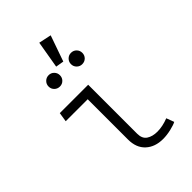

<svg xmlns="http://www.w3.org/2000/svg" viewBox="-269 -1034 1153 1153"><g transform="rotate(-45 307.5 -457.5)"><path d="M258.5 -479H71.8L81 -538.5H322.1V-122.6Q322.1 -80.5 349 -62.8Q375.9 -45.1 416.9 -45.1Q461.5 -45.1 511.3 -64.6L529.7 -15.4Q514.4 -6.7 478.5 1.8Q442.6 10.3 410.3 10.3Q342.1 10.3 300.3 -28.2Q258.5 -66.7 258.5 -136.9ZM292.8 -924.6 372.8 -907.7 314.9 -742.6 263.1 -751.3ZM194.9 -747.2Q214.9 -747.2 228.7 -733.1Q242.6 -719 242.6 -699Q242.6 -678.5 228.7 -664.6Q214.9 -650.8 194.9 -650.8Q174.4 -650.8 160.3 -664.6Q146.2 -678.5 146.2 -699Q146.2 -719 160.3 -733.1Q174.4 -747.2 194.9 -747.2ZM384.1 -747.2Q405.1 -747.2 419 -733.1Q432.8 -719 432.8 -699Q432.8 -678.5 419 -664.6Q405.1 -650.8 384.1 -650.8Q364.6 -650.8 350.5 -664.6Q336.4 -678.5 336.4 -699Q336.4 -719 350.5 -733.1Q364.6 -747.2 384.1 -747.2Z"/></g></svg>

Font: Fira Code Light
Style: Regular
Weight: 300
Monospace: yes
Designer: Carrois Corporate, Edenspiekermann AG, Nikita Prokopov
Foundry: Carrois Corporate, Edenspiekermann AG, Nikita Prokopov
Version: Version 6.000; ttfautohint (v1.8.2) -l 8 -r 50 -G 200 -x 14 